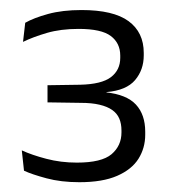

<svg xmlns="http://www.w3.org/2000/svg" viewBox="-20 -728 348 392"><path d="M142 -356Q104.5 -356 74.8 -364Q45 -372 29 -379.5L24.5 -421Q45 -411.5 74.5 -403.8Q104 -396 137 -396Q187.5 -396 207.8 -413.2Q228 -430.5 228 -457.5V-461.5Q228 -475.5 223.5 -486Q219 -496.5 209 -503.5Q199 -510.5 183.2 -514.2Q167.5 -518 144.5 -518L77 -519V-554L143.5 -555Q187.5 -556 206.5 -570.5Q225.5 -585 225.5 -610V-614.5Q225.5 -640 206.2 -654.5Q187 -669 140.5 -669Q104 -669 75.8 -660.8Q47.5 -652.5 27 -642.5L31.5 -681.5Q49 -691.5 78.2 -699.5Q107.5 -707.5 146.5 -707.5Q211.5 -707.5 242.5 -684.8Q273.5 -662 273.5 -620V-615Q273.5 -585.5 255.8 -564.5Q238 -543.5 197.5 -540L196 -536V-539.5Q238.5 -535 257.5 -514.5Q276.5 -494 276.5 -459V-453Q276.5 -426 262.8 -404Q249 -382 219.2 -369Q189.5 -356 142 -356Z"/></svg>

Font: Anek Malayalam Light
Style: Regular
Weight: 300
Version: Version 1.003